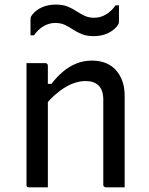

<svg xmlns="http://www.w3.org/2000/svg" viewBox="-20 -802 640 822"><path d="M513.7 0Q492.5 0 473.6 0Q454.8 0 433.2 0Q430.2 0 427.7 -1.5Q425.2 -2.9 423.7 -4.9Q422.2 -6.9 422.2 -10.8Q422.2 -71.8 422.2 -132.4Q422.2 -193.1 422.2 -253.7Q422.2 -314.4 422.2 -374.7Q422.2 -415.8 402.4 -435.4Q382.7 -455 346.8 -455Q326.1 -455 304.3 -448.6Q282.4 -442.1 260.1 -428.9Q237.8 -415.6 215.4 -395.8Q193 -376.1 170.2 -348.5V-442.9H200.2Q223.3 -473.1 249.7 -495.3Q276 -517.6 307 -530.1Q338.1 -542.6 373.4 -542.6Q407.2 -542.6 433.4 -531.8Q459.6 -521.1 477.2 -500.8Q494.8 -480.6 504.3 -453.5Q513.7 -426.3 513.7 -393.4Q513.7 -345.4 513.7 -297Q513.7 -248.6 513.7 -200.3Q513.7 -151.9 513.7 -103.1Q513.7 -76.9 513.7 -51.3Q513.7 -25.6 513.7 0ZM184.9 0Q171 0 158.1 0Q145.1 0 131.9 0Q118.7 0 104.4 0Q101.4 0 99.4 -0.5Q97.4 -1 95.9 -2.5Q94.4 -4.1 93.9 -6.1Q93.4 -8.1 93.4 -11.2Q93.4 -64 93.4 -116.8Q93.4 -169.6 93.4 -221.9Q93.4 -274.2 93.4 -327Q93.4 -379.8 93.4 -432.6Q93.4 -464.9 93.4 -490.5Q93.4 -516.1 93.4 -531.8Q109.1 -531.8 122.5 -531.8Q135.8 -531.8 148.5 -531.8Q161.3 -531.8 173.9 -531.8Q177.9 -531.8 179.9 -530.3Q181.9 -528.8 183.4 -526.8Q184.9 -524.7 184.9 -520.7Q184.9 -434.7 184.9 -347.8Q184.9 -260.8 184.9 -173.9Q184.9 -86.9 184.9 0ZM383.3 -726Q410.1 -726 433.6 -740Q457.1 -753.9 474.7 -779.1H489.4Q489.4 -768.1 489.4 -756Q489.4 -743.8 489.4 -732.9Q489.4 -721.9 489.4 -712.8Q489.4 -705.9 488.2 -701.7Q486.9 -697.5 481.3 -689.9Q465.7 -670.5 439.8 -658.9Q413.9 -647.3 381.4 -647.3Q351.5 -647.3 330.8 -655.7Q310.2 -664 292.8 -675.5Q275.5 -687 257.9 -695.3Q240.2 -703.7 216.7 -703.7Q189.9 -703.7 166.4 -689.8Q142.9 -675.8 125.3 -650.6H110.6Q110.6 -662 110.6 -674Q110.6 -685.9 110.6 -697.3Q110.6 -708.8 110.6 -716.9Q110.6 -723.8 111.8 -728.3Q113.1 -732.8 118.7 -739.8Q134.9 -759.8 160.5 -771.1Q186.1 -782.4 218.6 -782.4Q248.5 -782.4 269.2 -774.1Q289.8 -765.7 307.2 -754.2Q324.5 -742.7 342.1 -734.4Q359.8 -726 383.3 -726Z"/></svg>

Font: Recursive Sans Linear Light
Style: Regular
Weight: 300
Version: Version 1.085